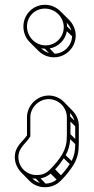

<svg xmlns="http://www.w3.org/2000/svg" viewBox="-20 -567 392 804"><path d="M78 -456C78 -430 88 -407 105 -390L140 -355C157 -338 180 -327 206 -327C256 -327 297 -368 297 -418C297 -444 286 -467 269 -484L234 -519C217 -536 194 -547 168 -547C118 -547 78 -506 78 -456ZM42 91C42 116 53 139 69 155L104 191C120 207 143 217 168 217C193 217 216 208 233 191L241 183C257 167 275 144 288 123C305 94 310 70 310 33V-41C310 -66 299 -88 282 -105L247 -141C231 -157 208 -167 184 -167C135 -167 93 -125 93 -76V0C75 27 42 45 42 91ZM260 -76V-2C260 33 255 53 240 80C228 100 210 122 195 137L187 145C172 160 155 166 133 166C91 166 57 133 57 91C57 51 89 34 107 4V-76C107 -117 143 -152 184 -152C225 -152 260 -117 260 -76ZM295 -38V15L275 -5V-58ZM292 -62 274 -79C274 -84 274 -89 273 -94C282 -85 288 -74 292 -62ZM295 36C295 66 291 85 280 107L255 83C267 61 272 41 274 16ZM272 120C262 136 248 154 235 167L211 142C224 129 236 112 247 96ZM217 185C204 196 189 201 171 202L150 180C166 177 180 170 192 160ZM147 199C134 195 124 189 115 180C120 181 125 181 130 181ZM282 -415C280 -375 249 -344 209 -342L188 -364C225 -371 253 -399 260 -436ZM279 -439 261 -456C261 -462 260 -467 259 -472C268 -463 275 -452 279 -439ZM185 -345C172 -349 161 -356 152 -365C157 -364 162 -363 168 -363ZM247 -453C247 -411 213 -377 171 -377C128 -377 93 -413 93 -456C93 -498 126 -531 168 -531C211 -531 247 -496 247 -453Z"/></svg>

Font: Blanket
Style: Ugh
Weight: 900
Foundry: Cannot Into Space Fonts
Version: Version 0.9